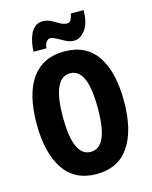

<svg xmlns="http://www.w3.org/2000/svg" viewBox="-135 -1014 880 1112"><g transform="rotate(-15 304.5 -458.5)"><path d="M566 -358Q566 -183 500.5 -86.5Q435 10 305 10Q175 10 109 -87.5Q43 -185 43 -359Q43 -539 110 -632Q177 -725 305 -725Q436 -725 501 -629Q566 -533 566 -358ZM200 -358Q200 -123 305 -123Q357 -123 383 -180.5Q409 -238 409 -358Q409 -478 383 -536Q357 -594 305 -594Q200 -594 200 -358ZM134 -769Q134 -792 139 -819.5Q144 -847 154.5 -871Q165 -895 183.5 -910.5Q202 -926 230 -926Q257 -926 279.5 -914Q302 -902 323 -889.5Q344 -877 366 -877Q380 -877 388 -891.5Q396 -906 400 -927H476Q476 -851 446.5 -810.5Q417 -770 378 -770Q354 -770 329.5 -782.5Q305 -795 283 -807.5Q261 -820 245 -820Q235 -820 224 -807Q213 -794 211 -769Z"/></g></svg>

Font: Noto Sans Sinhala ExtraCondensed ExtraBold
Style: Regular
Weight: 800
Width: 2
Designer: Jelle Bosma - Monotype Design Team
Foundry: Monotype Imaging Inc.
Version: Version 2.006; ttfautohint (v1.8.4.7-5d5b)